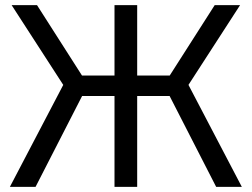

<svg xmlns="http://www.w3.org/2000/svg" viewBox="-20 -725 977 745"><path d="M818.7 0 615.7 -396.2 813 -705H911.5L693.9 -368.7L698.9 -419.2L918.3 0ZM18.4 0 237.8 -419.2 242.8 -368.7 25.2 -705H123.7L321 -396.2L118 0ZM424.3 0V-705H512.3V0ZM251.7 -352.6V-431.9H685V-352.6Z"/></svg>

Font: TikTok Sans Light
Style: Regular
Weight: 300
Version: Version 4.000